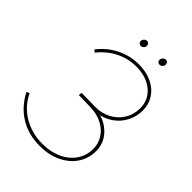

<svg xmlns="http://www.w3.org/2000/svg" viewBox="-238 -950 1076 1076"><g transform="rotate(45 299.5 -412.0)"><path d="M8 -153 25 -161Q60 -89 126.5 -49.5Q193 -10 278 -10Q341 -10 391.5 -33Q442 -56 470.5 -97.5Q499 -139 499 -192Q499 -234 476.5 -269Q454 -304 413.5 -324.5Q373 -345 322 -346L228 -348L231 -368L337 -366Q389 -365 431.5 -387Q474 -409 499 -449Q524 -489 524 -539Q524 -605 474 -647Q424 -689 342 -689Q279 -689 222 -660.5Q165 -632 123 -579L109 -590Q150 -645 212.5 -676.5Q275 -708 344 -708Q404 -708 449 -686.5Q494 -665 518.5 -627Q543 -589 543 -540Q543 -492 521 -450Q499 -408 459.5 -381Q420 -354 369 -349V-359Q438 -344 478.5 -299.5Q519 -255 519 -195Q519 -135 487 -88.5Q455 -42 399.5 -16.5Q344 9 275 9Q185 9 116.5 -33Q48 -75 8 -153ZM259 -807Q259 -817 266.5 -825Q274 -833 284 -833Q293 -833 298 -827Q303 -821 303 -813Q303 -803 295.5 -795.5Q288 -788 279 -788Q270 -788 264.5 -793.5Q259 -799 259 -807ZM408 -807Q408 -817 415.5 -825Q423 -833 433 -833Q442 -833 447 -827Q452 -821 452 -813Q452 -803 444.5 -795.5Q437 -788 428 -788Q419 -788 413.5 -793.5Q408 -799 408 -807Z"/></g></svg>

Font: Fixel Italic Variable Display Thin
Style: Italic
Weight: 100
Italic angle: -10°
Designer: AlfaBravo + MacPaw
Foundry: Kyrylo Tkachov, Marchela Mozhyna, Serhii Makarenko, Maria Weinstein, Zakhar Kryvoshyya
Version: Version 1.210;Glyphs 3.2 (3217)